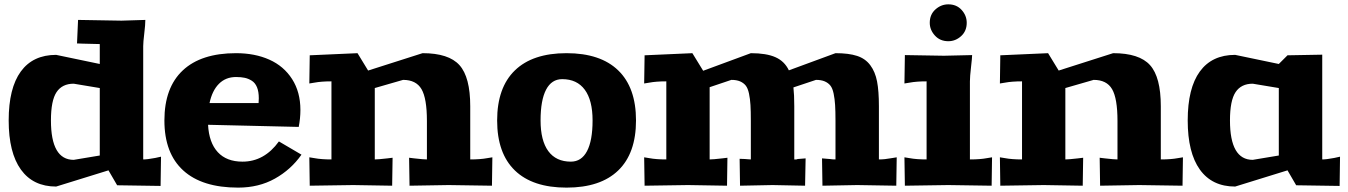

<svg xmlns="http://www.w3.org/2000/svg" viewBox="-20 -855 6214 885"><path d="M20 -299.8Q20 -448.7 75.9 -525.4Q131.8 -602.1 238.8 -602.1L439.9 -560.1V-651.9Q415.5 -651.9 361.8 -653.8L335 -654.8L339.8 -763.2L540 -759.8L649.9 -763.2Q649.9 -741.2 645 -700.9Q640.1 -660.6 640.1 -642.1V-120.1Q659.7 -120.1 695.8 -127L722.2 -132.8L720.2 2L520 -1L480 -69.8L238.8 4.9Q132.8 4.9 76.4 -73.2Q20 -151.4 20 -299.8ZM214.8 -299.8Q214.8 -118.2 319.8 -118.2L439.9 -138.2V-449.2L319.8 -469.2Q266.6 -469.2 240.7 -430.4Q214.8 -391.6 214.8 -299.8Z M1067.9 -609.9Q1154.8 -609.9 1221.4 -580.1Q1288.1 -550.3 1326.4 -490.5Q1364.7 -430.7 1364.7 -348.1Q1364.7 -310.1 1356.9 -270L939 -279.8Q943.4 -197.3 983.9 -153.6Q1024.4 -109.9 1097.7 -109.9Q1198.2 -109.9 1265.6 -203.1L1369.6 -142.1Q1321.3 -73.2 1247.1 -31.7Q1172.9 9.8 1077.6 9.8Q911.6 9.8 824.7 -69.3Q737.8 -148.4 737.8 -299.8Q737.8 -451.2 822.5 -530.5Q907.2 -609.9 1067.9 -609.9ZM945.8 -379.9H1171.9Q1172.9 -387.7 1172.9 -401.9Q1172.9 -432.6 1164.6 -452.9Q1156.2 -473.1 1140.6 -482.9Q1125 -492.7 1108.2 -496.3Q1091.3 -500 1067.9 -500Q1020.5 -500 989.3 -468.8Q958 -437.5 945.8 -379.9Z M1405.8 -129.9 1429.7 -126Q1460.9 -120.1 1507.8 -120.1V-480Q1460.9 -480 1429.7 -474.1L1405.8 -470.2L1407.7 -600.1L1627.9 -609.9L1676.8 -529.8L1927.7 -609.9Q2048.3 -609.9 2097.9 -554.7Q2147.5 -499.5 2147.5 -365.2V-120.1Q2194.3 -120.1 2225.6 -126L2249.5 -129.9L2247.6 1L2047.9 -2L1867.7 1L1865.7 -127.9L1889.6 -125Q1932.6 -120.1 1947.8 -120.1V-297.9Q1947.8 -401.4 1922.9 -444.1Q1897.9 -486.8 1837.9 -486.8L1707.5 -449.2V-120.1Q1722.7 -120.1 1765.6 -125L1789.6 -127.9L1787.6 1L1607.9 -2L1407.7 1Z M2353.3 -69.3Q2271.5 -148.4 2271.5 -299.8Q2271.5 -451.2 2353.3 -530.5Q2435.1 -609.9 2591.3 -609.9Q2747.6 -609.9 2829.6 -530.5Q2911.6 -451.2 2911.6 -299.8Q2911.6 -148.4 2829.6 -69.3Q2747.6 9.8 2591.3 9.8Q2435.1 9.8 2353.3 -69.3ZM2471.7 -299.8Q2471.7 -207 2507.3 -158.4Q2543 -109.9 2611.3 -109.9Q2660.2 -109.9 2685.8 -158.4Q2711.4 -207 2711.4 -299.8Q2711.4 -392.6 2675.5 -441.4Q2639.6 -490.2 2571.3 -490.2Q2522.5 -490.2 2497.1 -441.7Q2471.7 -393.1 2471.7 -299.8Z M2949.2 -129.9 2973.1 -126Q3004.4 -120.1 3051.3 -120.1V-480Q3004.4 -480 2973.1 -474.1L2949.2 -470.2L2951.2 -600.1L3171.4 -609.9L3221.2 -528.8L3440.9 -609.9Q3512.7 -609.9 3554.4 -591.3Q3596.2 -572.8 3616.2 -530.8L3831.1 -609.9Q3892.1 -609.9 3930.4 -597.4Q3968.8 -585 3991.5 -554.4Q4014.2 -523.9 4022.7 -479.7Q4031.2 -435.5 4031.2 -365.2V-120.1Q4058.1 -120.1 4089.4 -126L4113.3 -129.9L4111.3 1L3931.2 -2L3771 1L3769 -125L3793 -123Q3801.8 -122.6 3807.6 -121.8Q3813.5 -121.1 3815.4 -120.8Q3817.4 -120.6 3821 -120.4Q3824.7 -120.1 3831.1 -120.1V-297.9Q3831.1 -343.3 3829.3 -371.1Q3827.6 -398.9 3822.5 -423.6Q3817.4 -448.2 3807.4 -460.7Q3797.4 -473.1 3781.2 -480Q3765.1 -486.8 3741.2 -486.8L3637.2 -452.1Q3641.1 -418.9 3641.1 -365.2V-120.1Q3646 -120.1 3648.2 -120.1Q3650.4 -120.1 3651.1 -120.1Q3651.9 -120.1 3652.6 -120.8Q3653.3 -121.6 3657.5 -122.1Q3661.6 -122.6 3668.9 -123L3693.4 -125L3690.9 1L3541 -2L3391.1 1L3389.2 -123L3413.1 -122.1Q3427.2 -121.6 3429.9 -120.8Q3432.6 -120.1 3440.9 -120.1V-297.9Q3440.9 -343.3 3439.2 -371.1Q3437.5 -398.9 3432.4 -423.6Q3427.2 -448.2 3417.2 -460.7Q3407.2 -473.1 3391.1 -480Q3375 -486.8 3351.1 -486.8L3251 -453.1V-120.1Q3266.1 -120.1 3309.1 -125L3333 -127.9L3331.1 1L3151.4 -2L2951.2 1Z M4148.9 -129.9 4172.9 -126Q4204.1 -120.1 4251 -120.1V-480Q4204.1 -480 4172.9 -474.1L4148.9 -470.2L4150.9 -601.1L4331.1 -598.1L4460.9 -601.1Q4460.9 -589.4 4455.8 -545.4Q4450.7 -501.5 4450.7 -480V-120.1Q4497.6 -120.1 4528.8 -126L4552.7 -129.9L4550.8 1L4351.1 -2L4150.9 1ZM4265.6 -750Q4265.6 -788.1 4291.7 -811.5Q4317.9 -835 4351.1 -835Q4389.2 -835 4412.6 -809.1Q4436 -783.2 4436 -750Q4436 -711.9 4410.2 -688.5Q4384.3 -665 4351.1 -665Q4313 -665 4289.3 -691.2Q4265.6 -717.3 4265.6 -750Z M4588.9 -129.9 4612.8 -126Q4644 -120.1 4690.9 -120.1V-480Q4644 -480 4612.8 -474.1L4588.9 -470.2L4590.8 -600.1L4811 -609.9L4859.9 -529.8L5110.8 -609.9Q5231.4 -609.9 5281 -554.7Q5330.6 -499.5 5330.6 -365.2V-120.1Q5377.4 -120.1 5408.7 -126L5432.6 -129.9L5430.7 1L5231 -2L5050.8 1L5048.8 -127.9L5072.8 -125Q5115.7 -120.1 5130.9 -120.1V-297.9Q5130.9 -401.4 5106 -444.1Q5081.1 -486.8 5021 -486.8L4890.6 -449.2V-120.1Q4905.8 -120.1 4948.7 -125L4972.7 -127.9L4970.7 1L4791 -2L4590.8 1Z M5454.6 -299.8Q5454.6 -448.7 5510.5 -525.4Q5566.4 -602.1 5673.3 -602.1L5874.5 -560.1L5914.6 -600.1L6074.7 -603V-120.1Q6094.2 -120.1 6130.4 -127L6156.7 -132.8L6154.8 2L5954.6 -1L5914.6 -69.8L5673.3 4.9Q5566.9 4.9 5510.7 -73.2Q5454.6 -151.4 5454.6 -299.8ZM5649.4 -299.8Q5649.4 -118.2 5754.4 -118.2L5874.5 -138.2V-449.2L5754.4 -469.2Q5701.2 -469.2 5675.3 -430.4Q5649.4 -391.6 5649.4 -299.8Z"/></svg>

Font: Zantroke
Style: Regular
Weight: 500
Foundry: gluk
Version: Version 0.36